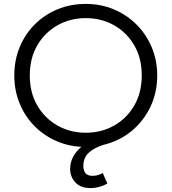

<svg xmlns="http://www.w3.org/2000/svg" viewBox="-20 -735 876 980"><path d="M441.5 225Q391 225 364.2 195.8Q337.5 166.5 338 125Q339 91 354.5 63.2Q370 35.5 395.5 14.5Q322 10.5 259.5 -18.8Q197 -48 150.8 -97Q104.5 -146 78.8 -210.5Q53 -275 53 -350Q53 -428 80.5 -494.5Q108 -561 157.5 -610.5Q207 -660 273.5 -687.5Q340 -715 418 -715Q495 -715 561.5 -687Q628 -659 677.5 -609Q727 -559 754.8 -492.8Q782.5 -426.5 782.5 -350Q782.5 -262 747.2 -188.8Q712 -115.5 650 -65Q588 -14.5 507.5 4.5Q462 18.5 434.2 43.5Q406.5 68.5 405.5 109Q404.5 132 415.2 147.2Q426 162.5 452.5 162.5Q467 162.5 480.2 158.5Q493.5 154.5 504.5 148L528 202Q487.5 225 441.5 225ZM418 -57.5Q497.5 -57.5 562.2 -94Q627 -130.5 665.2 -196.2Q703.5 -262 703.5 -350Q703.5 -438 665.2 -503.8Q627 -569.5 562.2 -606Q497.5 -642.5 418 -642.5Q338.5 -642.5 273.8 -606Q209 -569.5 170.5 -503.8Q132 -438 132 -350Q132 -262 170.5 -196.2Q209 -130.5 273.8 -94Q338.5 -57.5 418 -57.5Z"/></svg>

Font: Geologica ExtraLight
Style: Regular
Weight: 200
Designer: Sindre Bremnes, Frode Helland
Foundry: Monokrom Skriftforlag AS
Version: Version 1.010; ttfautohint (v1.8.4.7-5d5b);gftools[0.9.28]